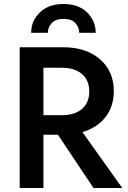

<svg xmlns="http://www.w3.org/2000/svg" viewBox="-20 -935 635 955"><path d="M196 -362H289Q351 -362 387.5 -393Q424 -424 424 -480Q424 -536 387.5 -567Q351 -598 289 -598H196ZM196 -265V0H78V-700H294Q408 -700 477 -640.5Q546 -581 546 -482Q546 -406 505 -353Q464 -300 390 -278L588 0H445L268 -265ZM135 -772Q135 -831 178 -873Q221 -915 296 -915Q371 -915 413.5 -873Q456 -831 456 -772H374Q374 -799 355 -820Q336 -841 296 -841Q256 -841 237 -820Q218 -799 218 -772Z"/></svg>

Font: Renner* Medium
Style: Medium
Weight: 500
Version: Version 003.000 ; ttfautohint (v0.97) -l 8 -r 50 -G 200 -x 1